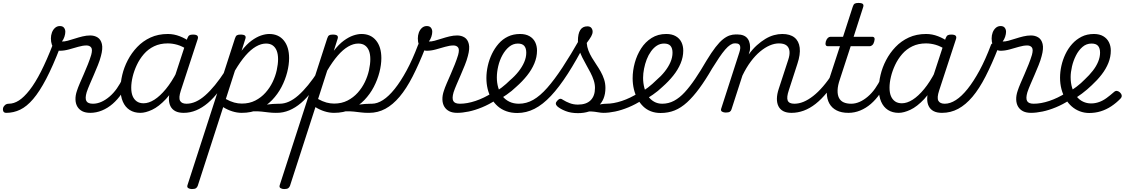

<svg xmlns="http://www.w3.org/2000/svg" viewBox="-191 -750 7645 1305"><path d="M-148 17Q-163 17 -168 7.5Q-173 -2 -170.5 -14Q-168 -26 -157.5 -35.5Q-147 -45 -131 -45Q-97 -45 -62.5 -67Q-28 -89 10 -137.5Q48 -186 87.5 -263.5Q127 -341 170 -452L217 -427Q168 -300 123 -214Q78 -128 34.5 -77Q-9 -26 -54 -4.5Q-99 17 -148 17ZM423 17Q390 17 368.5 6Q347 -5 335 -25Q323 -45 322 -73Q321 -101 332 -133Q339 -155 351.5 -184Q364 -213 378.5 -246Q393 -279 406.5 -313Q420 -347 429 -377Q439 -414 428.5 -427.5Q418 -441 397 -441Q372 -441 341 -432Q310 -423 277.5 -414Q245 -405 216 -405Q196 -405 182 -416.5Q168 -428 161.5 -446.5Q155 -465 155 -489Q155 -510 162 -529Q169 -548 183 -560.5Q197 -573 216 -573Q235 -573 244 -561.5Q253 -550 253 -534Q253 -519 247 -500.5Q241 -482 230 -468Q246 -467 268.5 -473Q291 -479 317 -487.5Q343 -496 370 -502.5Q397 -509 422 -509Q451 -509 472.5 -495.5Q494 -482 501.5 -451Q509 -420 495 -369Q488 -341 474.5 -307.5Q461 -274 446.5 -240.5Q432 -207 419 -177Q406 -147 398 -123Q386 -82 396 -63.5Q406 -45 441 -45Q453 -45 458 -35.5Q463 -26 461 -14Q459 -2 449.5 7.5Q440 17 423 17Z M422 17Q410 17 404 7.5Q398 -2 400.5 -14Q403 -26 413 -35.5Q423 -45 441 -45Q469 -45 497.5 -57.5Q526 -70 553.5 -93.5Q581 -117 603.5 -149Q626 -181 644 -219Q648 -232 659 -231.5Q670 -231 678 -222.5Q686 -214 682 -202Q664 -154 636 -113.5Q608 -73 574.5 -44Q541 -15 502 1Q463 17 422 17Z M763 17Q721 17 690.5 -2.5Q660 -22 644 -59Q628 -96 628 -146Q628 -190 640 -241Q652 -292 677.5 -341Q703 -390 741.5 -430.5Q780 -471 832 -495Q884 -519 950 -519Q991 -519 1031 -503.5Q1071 -488 1103 -464L1091 -408Q1048 -436 1014.5 -445.5Q981 -455 949 -455Q897 -455 856.5 -435.5Q816 -416 787 -382.5Q758 -349 739 -308.5Q720 -268 710.5 -228Q701 -188 701 -154Q701 -120 710.5 -97Q720 -74 738.5 -61Q757 -48 785 -48Q820 -48 858.5 -72.5Q897 -97 936.5 -145Q976 -193 1012 -263L1030 -222Q986 -129 937 -77Q888 -25 843 -4Q798 17 763 17ZM1057 17Q1023 17 1001 5.5Q979 -6 968 -27.5Q957 -49 957 -78Q957 -107 968 -141L1082 -489Q1088 -505 1096 -510Q1104 -515 1120 -515Q1144 -515 1151 -506.5Q1158 -498 1152 -482L1038 -134Q1022 -85 1033 -65Q1044 -45 1076 -45Q1088 -45 1092.5 -35.5Q1097 -26 1095.5 -14Q1094 -2 1084.5 7.5Q1075 17 1057 17Z M1058 17Q1046 17 1040 7.5Q1034 -2 1036.5 -14Q1039 -26 1049 -35.5Q1059 -45 1077 -45Q1108 -45 1139.5 -59Q1171 -73 1203.5 -101.5Q1236 -130 1270 -171.5Q1304 -213 1339 -267Q1347 -279 1357.5 -278Q1368 -277 1373.5 -268Q1379 -259 1373 -248Q1336 -183 1298.5 -133Q1261 -83 1222 -50Q1183 -17 1142 0Q1101 17 1058 17Z M1684 17Q1658 17 1634.5 14Q1611 11 1587 8.5Q1563 6 1534.5 6.5Q1506 7 1469 13L1497 -15Q1532 -23 1561.5 -29Q1591 -35 1616.5 -38.5Q1642 -42 1663 -43.5Q1684 -45 1703 -45Q1712 -45 1715 -35.5Q1718 -26 1715 -14Q1712 -2 1704 7.5Q1696 17 1684 17ZM1113 535Q1099 535 1088.5 528.5Q1078 522 1084 506L1406 -489Q1411 -505 1419 -510Q1427 -515 1443 -515Q1467 -515 1474.5 -507.5Q1482 -500 1476 -484L1451 -405Q1485 -449 1518.5 -473.5Q1552 -498 1582.5 -508.5Q1613 -519 1639 -519Q1702 -519 1738 -475Q1774 -431 1774 -355Q1774 -310 1761 -259Q1748 -208 1722.5 -159Q1697 -110 1658.5 -70Q1620 -30 1568.5 -6.5Q1517 17 1452 17Q1420 17 1387 6.5Q1354 -4 1326 -22L1153 513Q1149 524 1140.5 529.5Q1132 535 1113 535ZM1344 -77Q1375 -60 1401 -53Q1427 -46 1453 -46Q1504 -46 1544 -66.5Q1584 -87 1613.5 -120Q1643 -153 1662 -192.5Q1681 -232 1690 -273Q1699 -314 1699 -348Q1699 -381 1690 -404.5Q1681 -428 1663 -441Q1645 -454 1617 -454Q1584 -454 1548.5 -433.5Q1513 -413 1477.5 -372Q1442 -331 1406 -270Z M1691 17Q1679 17 1673 7.5Q1667 -2 1669.5 -14Q1672 -26 1682 -35.5Q1692 -45 1710 -45Q1741 -45 1772.5 -59Q1804 -73 1836.5 -101.5Q1869 -130 1903 -171.5Q1937 -213 1972 -267Q1980 -279 1990.5 -278Q2001 -277 2006.5 -268Q2012 -259 2006 -248Q1969 -183 1931.5 -133Q1894 -83 1855 -50Q1816 -17 1775 0Q1734 17 1691 17Z M2311 17Q2285 17 2261.5 14Q2238 11 2214 8.5Q2190 6 2161.5 6.5Q2133 7 2096 13L2124 -15Q2159 -23 2188.5 -29Q2218 -35 2243.5 -38.5Q2269 -42 2290 -43.5Q2311 -45 2330 -45Q2339 -45 2342 -35.5Q2345 -26 2342 -14Q2339 -2 2331 7.5Q2323 17 2311 17ZM1740 535Q1726 535 1715.5 528.5Q1705 522 1711 506L2033 -489Q2038 -505 2046 -510Q2054 -515 2070 -515Q2094 -515 2101.5 -507.5Q2109 -500 2103 -484L2078 -405Q2112 -449 2145.5 -473.5Q2179 -498 2209.5 -508.5Q2240 -519 2266 -519Q2329 -519 2365 -475Q2401 -431 2401 -355Q2401 -310 2388 -259Q2375 -208 2349.5 -159Q2324 -110 2285.5 -70Q2247 -30 2195.5 -6.5Q2144 17 2079 17Q2047 17 2014 6.5Q1981 -4 1953 -22L1780 513Q1776 524 1767.5 529.5Q1759 535 1740 535ZM1971 -77Q2002 -60 2028 -53Q2054 -46 2080 -46Q2131 -46 2171 -66.5Q2211 -87 2240.5 -120Q2270 -153 2289 -192.5Q2308 -232 2317 -273Q2326 -314 2326 -348Q2326 -381 2317 -404.5Q2308 -428 2290 -441Q2272 -454 2244 -454Q2211 -454 2175.5 -433.5Q2140 -413 2104.5 -372Q2069 -331 2033 -270Z M2318 17Q2302 17 2297 7.5Q2292 -2 2296 -14Q2300 -26 2310.5 -35.5Q2321 -45 2337 -45Q2373 -45 2412 -70Q2451 -95 2491.5 -145.5Q2532 -196 2572.5 -270.5Q2613 -345 2651 -446Q2654 -454 2663.5 -455.5Q2673 -457 2683.5 -454.5Q2694 -452 2700 -445Q2706 -438 2701 -427Q2657 -315 2614 -231Q2571 -147 2525 -92.5Q2479 -38 2428 -10.5Q2377 17 2318 17Z M2917 17Q2884 17 2862.5 6Q2841 -5 2829 -25Q2817 -45 2816 -73Q2815 -101 2826 -133Q2833 -155 2845.5 -184Q2858 -213 2872.5 -246Q2887 -279 2900.5 -313Q2914 -347 2923 -377Q2933 -414 2922.5 -427.5Q2912 -441 2891 -441Q2866 -441 2835 -432Q2804 -423 2771.5 -414Q2739 -405 2710 -405Q2690 -405 2676 -416.5Q2662 -428 2655.5 -446.5Q2649 -465 2649 -489Q2649 -510 2656 -529Q2663 -548 2677 -560.5Q2691 -573 2710 -573Q2729 -573 2738 -561.5Q2747 -550 2747 -534Q2747 -519 2741 -500.5Q2735 -482 2724 -468Q2740 -467 2762.5 -473Q2785 -479 2811 -487.5Q2837 -496 2864 -502.5Q2891 -509 2916 -509Q2945 -509 2966.5 -495.5Q2988 -482 2995.5 -451Q3003 -420 2989 -369Q2982 -341 2968.5 -307.5Q2955 -274 2940.5 -240.5Q2926 -207 2913 -177Q2900 -147 2892 -123Q2880 -82 2890 -63.5Q2900 -45 2935 -45Q2947 -45 2952 -35.5Q2957 -26 2955 -14Q2953 -2 2943.5 7.5Q2934 17 2917 17Z M2916 17Q2900 17 2895 7.5Q2890 -2 2894 -14Q2898 -26 2908.5 -35.5Q2919 -45 2935 -45Q2984 -45 3041 -64Q3098 -83 3155 -119Q3164 -126 3172.5 -121.5Q3181 -117 3186 -107Q3191 -97 3190.5 -86.5Q3190 -76 3181 -71Q3133 -40 3085.5 -20.5Q3038 -1 2995 8Q2952 17 2916 17Z M3153 -113Q3188 -131 3219 -155Q3250 -179 3276 -205Q3308 -232 3333 -263.5Q3358 -295 3372 -327.5Q3386 -360 3386 -392Q3386 -422 3372.5 -438Q3359 -454 3328 -454Q3316 -454 3310.5 -464Q3305 -474 3306.5 -487Q3308 -500 3317.5 -509.5Q3327 -519 3344 -519Q3382 -519 3408 -504Q3434 -489 3446.5 -463.5Q3459 -438 3459 -406Q3459 -362 3441 -319Q3423 -276 3391 -236Q3359 -196 3318 -160Q3288 -131 3252.5 -106.5Q3217 -82 3179 -61Z M3325 18Q3284 18 3250.5 6Q3217 -6 3192 -28Q3167 -50 3149.5 -80Q3132 -110 3123.5 -145.5Q3115 -181 3115 -220Q3115 -260 3124.5 -302.5Q3134 -345 3152.5 -383.5Q3171 -422 3198 -453Q3225 -484 3261.5 -501.5Q3298 -519 3344 -519Q3353 -519 3356 -509.5Q3359 -500 3356 -487Q3353 -474 3346 -464Q3339 -454 3330 -454Q3296 -454 3269.5 -432Q3243 -410 3224 -375.5Q3205 -341 3195.5 -300.5Q3186 -260 3186 -223Q3186 -187 3195.5 -154.5Q3205 -122 3223.5 -97.5Q3242 -73 3270.5 -59Q3299 -45 3336 -45Q3387 -45 3433.5 -71.5Q3480 -98 3528.5 -153Q3577 -208 3632 -291.5Q3687 -375 3753 -491Q3759 -502 3771 -500Q3783 -498 3791 -488.5Q3799 -479 3792 -466Q3727 -340 3668 -248.5Q3609 -157 3553.5 -98Q3498 -39 3442 -10.5Q3386 18 3325 18Z M3912 17Q3894 17 3873 13Q3852 9 3826 7.5Q3800 6 3767 11L3797 -15Q3828 -25 3852.5 -32Q3877 -39 3897 -42Q3917 -45 3931 -45Q3940 -45 3943 -35.5Q3946 -26 3943.5 -14Q3941 -2 3932.5 7.5Q3924 17 3912 17ZM3737 19Q3689 19 3652.5 4.5Q3616 -10 3596 -28Q3587 -37 3587 -46.5Q3587 -56 3598 -67Q3608 -78 3617 -78.5Q3626 -79 3638 -70Q3655 -59 3681 -49Q3707 -39 3737 -39Q3794 -39 3823.5 -68.5Q3853 -98 3853 -152Q3853 -178 3844.5 -204Q3836 -230 3822.5 -256Q3809 -282 3794.5 -307.5Q3780 -333 3766.5 -360Q3753 -387 3745 -414.5Q3737 -442 3737 -471Q3737 -521 3753 -546Q3769 -571 3801 -571Q3820 -571 3828.5 -560Q3837 -549 3837 -535Q3837 -520 3827.5 -503Q3818 -486 3797 -458Q3799 -431 3808.5 -406.5Q3818 -382 3832 -358.5Q3846 -335 3862 -311.5Q3878 -288 3892 -263Q3906 -238 3915 -210.5Q3924 -183 3924 -152Q3924 -71 3872.5 -26Q3821 19 3737 19Z M3911 17Q3895 17 3890 7.5Q3885 -2 3889 -14Q3893 -26 3903.5 -35.5Q3914 -45 3930 -45Q3979 -45 4036 -64Q4093 -83 4150 -119Q4159 -126 4167.5 -121.5Q4176 -117 4181 -107Q4186 -97 4185.5 -86.5Q4185 -76 4176 -71Q4128 -40 4080.5 -20.5Q4033 -1 3990 8Q3947 17 3911 17Z M4147 -113Q4182 -131 4213 -155Q4244 -179 4270 -205Q4302 -232 4327 -263.5Q4352 -295 4366 -327.5Q4380 -360 4380 -392Q4380 -422 4366.5 -438Q4353 -454 4322 -454Q4310 -454 4304.5 -464Q4299 -474 4300.5 -487Q4302 -500 4311.5 -509.5Q4321 -519 4338 -519Q4376 -519 4402 -504Q4428 -489 4440.5 -463.5Q4453 -438 4453 -406Q4453 -362 4435 -319Q4417 -276 4385 -236Q4353 -196 4312 -160Q4282 -131 4246.5 -106.5Q4211 -82 4173 -61Z M4299 18Q4263 18 4233 6.5Q4203 -5 4180.5 -27Q4158 -49 4142 -78.5Q4126 -108 4117.5 -143.5Q4109 -179 4109 -218Q4109 -270 4123.5 -323Q4138 -376 4166.5 -420.5Q4195 -465 4238 -492Q4281 -519 4337 -519Q4348 -519 4351.5 -509.5Q4355 -500 4352 -487Q4349 -474 4341.5 -464Q4334 -454 4323 -454Q4296 -454 4274 -440Q4252 -426 4234 -401Q4216 -376 4204.5 -346Q4193 -316 4186.5 -283Q4180 -250 4180 -221Q4180 -186 4188.5 -153.5Q4197 -121 4213.5 -97Q4230 -73 4254.5 -59Q4279 -45 4310 -45Q4353 -45 4390.5 -65Q4428 -85 4463 -123Q4498 -161 4534.5 -215Q4571 -269 4611 -338Q4645 -394 4672.5 -429.5Q4700 -465 4723.5 -483.5Q4747 -502 4768 -509Q4789 -516 4811 -516Q4824 -516 4828.5 -506.5Q4833 -497 4832 -485Q4831 -473 4823 -464Q4815 -455 4801 -455Q4788 -455 4772 -444.5Q4756 -434 4737.5 -412.5Q4719 -391 4697 -358.5Q4675 -326 4649 -284Q4604 -206 4562 -149Q4520 -92 4479 -54.5Q4438 -17 4394.5 0.5Q4351 18 4299 18Z M5188 17Q5155 17 5133 5.5Q5111 -6 5100 -28Q5089 -50 5089.5 -80Q5090 -110 5102 -146L5166 -342Q5178 -377 5175 -402.5Q5172 -428 5154.5 -441.5Q5137 -455 5103 -455Q5073 -455 5040.5 -441Q5008 -427 4975 -399.5Q4942 -372 4911.5 -331Q4881 -290 4855 -236L4781 -7Q4778 4 4769.5 9.5Q4761 15 4741 15Q4728 15 4717 9Q4706 3 4711 -12L4834 -393Q4844 -424 4838.5 -439.5Q4833 -455 4811 -455Q4798 -455 4793 -464Q4788 -473 4789 -485Q4790 -497 4798 -506.5Q4806 -516 4819 -516Q4845 -516 4863 -508.5Q4881 -501 4891.5 -486Q4902 -471 4905.5 -451Q4909 -431 4906 -408L4898 -380Q4925 -417 4953.5 -442.5Q4982 -468 5011 -485.5Q5040 -503 5069 -511Q5098 -519 5126 -519Q5179 -519 5209 -495Q5239 -471 5244.5 -425.5Q5250 -380 5229 -317L5171 -138Q5154 -88 5163 -66.5Q5172 -45 5208 -45Q5220 -45 5224.5 -35.5Q5229 -26 5227.5 -14Q5226 -2 5216 7.5Q5206 17 5188 17Z M5189 17Q5177 17 5171 7.5Q5165 -2 5167.5 -14Q5170 -26 5180 -35.5Q5190 -45 5208 -45Q5239 -45 5270.5 -58Q5302 -71 5335.5 -97Q5369 -123 5403 -162.5Q5437 -202 5472 -256Q5481 -269 5491 -268Q5501 -267 5507 -257.5Q5513 -248 5507 -237Q5470 -171 5431 -123Q5392 -75 5352.5 -44Q5313 -13 5272 2Q5231 17 5189 17Z M5575 17Q5528 17 5495.5 0.5Q5463 -16 5446 -46.5Q5429 -77 5428.5 -120Q5428 -163 5446 -216L5518 -436H5435Q5425 -436 5421.5 -444Q5418 -452 5422 -468Q5427 -484 5435.5 -492Q5444 -500 5453 -500H5539L5605 -704Q5610 -720 5618 -725Q5626 -730 5643 -730Q5667 -730 5674 -722.5Q5681 -715 5675 -699L5611 -500H5737Q5748 -500 5752 -492.5Q5756 -485 5751 -468Q5747 -452 5738.5 -444Q5730 -436 5720 -436H5591L5518 -212Q5503 -169 5502 -137Q5501 -105 5511.5 -84.5Q5522 -64 5543 -54.5Q5564 -45 5594 -45Q5606 -45 5610.5 -35.5Q5615 -26 5613.5 -14Q5612 -2 5602 7.5Q5592 17 5575 17Z M5576 17Q5564 17 5558 7.5Q5552 -2 5554.5 -14Q5557 -26 5567 -35.5Q5577 -45 5595 -45Q5623 -45 5651.5 -57.5Q5680 -70 5707.5 -93.5Q5735 -117 5757.5 -149Q5780 -181 5798 -219Q5802 -232 5813 -231.5Q5824 -231 5832 -222.5Q5840 -214 5836 -202Q5818 -154 5790 -113.5Q5762 -73 5728.5 -44Q5695 -15 5656 1Q5617 17 5576 17Z M5917 17Q5875 17 5844.5 -2.5Q5814 -22 5798 -59Q5782 -96 5782 -146Q5782 -190 5794 -241Q5806 -292 5831.5 -341Q5857 -390 5895.5 -430.5Q5934 -471 5986 -495Q6038 -519 6104 -519Q6145 -519 6185 -503.5Q6225 -488 6257 -464L6245 -408Q6202 -436 6168.5 -445.5Q6135 -455 6103 -455Q6051 -455 6010.5 -435.5Q5970 -416 5941 -382.5Q5912 -349 5893 -308.5Q5874 -268 5864.5 -228Q5855 -188 5855 -154Q5855 -120 5864.5 -97Q5874 -74 5892.5 -61Q5911 -48 5939 -48Q5974 -48 6012.5 -72.5Q6051 -97 6090.5 -145Q6130 -193 6166 -263L6184 -222Q6140 -129 6091 -77Q6042 -25 5997 -4Q5952 17 5917 17ZM6211 17Q6177 17 6155 5.5Q6133 -6 6122 -27.5Q6111 -49 6111 -78Q6111 -107 6122 -141L6236 -489Q6242 -505 6250 -510Q6258 -515 6274 -515Q6298 -515 6305 -506.5Q6312 -498 6306 -482L6192 -134Q6176 -85 6187 -65Q6198 -45 6230 -45Q6242 -45 6246.5 -35.5Q6251 -26 6249.5 -14Q6248 -2 6238.5 7.5Q6229 17 6211 17Z M6212 17Q6196 17 6191 7.5Q6186 -2 6190 -14Q6194 -26 6204.5 -35.5Q6215 -45 6231 -45Q6267 -45 6306 -70Q6345 -95 6385.5 -145.5Q6426 -196 6466.5 -270.5Q6507 -345 6545 -446Q6548 -454 6557.5 -455.5Q6567 -457 6577.5 -454.5Q6588 -452 6594 -445Q6600 -438 6595 -427Q6551 -315 6508 -231Q6465 -147 6419 -92.5Q6373 -38 6322 -10.5Q6271 17 6212 17Z M6817 17Q6784 17 6762.5 6Q6741 -5 6729 -25Q6717 -45 6716 -73Q6715 -101 6726 -133Q6733 -155 6745.5 -184Q6758 -213 6772.5 -246Q6787 -279 6800.5 -313Q6814 -347 6823 -377Q6833 -414 6822.5 -427.5Q6812 -441 6791 -441Q6766 -441 6735 -432Q6704 -423 6671.5 -414Q6639 -405 6610 -405Q6590 -405 6576 -416.5Q6562 -428 6555.5 -446.5Q6549 -465 6549 -489Q6549 -510 6556 -529Q6563 -548 6577 -560.5Q6591 -573 6610 -573Q6629 -573 6638 -561.5Q6647 -550 6647 -534Q6647 -519 6641 -500.5Q6635 -482 6624 -468Q6640 -467 6662.5 -473Q6685 -479 6711 -487.5Q6737 -496 6764 -502.5Q6791 -509 6816 -509Q6845 -509 6866.5 -495.5Q6888 -482 6895.5 -451Q6903 -420 6889 -369Q6882 -341 6868.5 -307.5Q6855 -274 6840.5 -240.5Q6826 -207 6813 -177Q6800 -147 6792 -123Q6780 -82 6790 -63.5Q6800 -45 6835 -45Q6847 -45 6852 -35.5Q6857 -26 6855 -14Q6853 -2 6843.5 7.5Q6834 17 6817 17Z M6816 17Q6800 17 6795 7.5Q6790 -2 6794 -14Q6798 -26 6808.5 -35.5Q6819 -45 6835 -45Q6884 -45 6941 -64Q6998 -83 7055 -119Q7064 -126 7072.5 -121.5Q7081 -117 7086 -107Q7091 -97 7090.5 -86.5Q7090 -76 7081 -71Q7033 -40 6985.5 -20.5Q6938 -1 6895 8Q6852 17 6816 17Z M7058 -116Q7094 -136 7126 -160.5Q7158 -185 7183 -211Q7213 -239 7236.5 -269Q7260 -299 7273 -330.5Q7286 -362 7286 -392Q7286 -422 7272.5 -438Q7259 -454 7228 -454Q7193 -454 7166.5 -431Q7140 -408 7122 -372.5Q7104 -337 7095 -297.5Q7086 -258 7086 -226Q7086 -185 7096.5 -152Q7107 -119 7126 -95Q7145 -71 7170.5 -59Q7196 -47 7225 -47Q7253 -47 7279.5 -56.5Q7306 -66 7330.5 -84Q7355 -102 7380 -124Q7391 -134 7401.5 -132Q7412 -130 7421 -122Q7431 -113 7433 -101.5Q7435 -90 7424 -79Q7396 -50 7362 -27.5Q7328 -5 7290.5 6.5Q7253 18 7212 18Q7179 18 7148.5 6.5Q7118 -5 7093.5 -26.5Q7069 -48 7051 -78Q7033 -108 7023.5 -144.5Q7014 -181 7014 -222Q7014 -261 7023 -302Q7032 -343 7050.5 -382Q7069 -421 7096.5 -451.5Q7124 -482 7160.5 -500.5Q7197 -519 7244 -519Q7282 -519 7307.5 -504Q7333 -489 7346 -463.5Q7359 -438 7359 -406Q7359 -363 7342.5 -322Q7326 -281 7296.5 -243Q7267 -205 7230 -171Q7199 -141 7163 -114Q7127 -87 7087 -64Z"/></svg>

Font: Playwrite CO Light
Style: Regular
Weight: 300
Version: Version 1.002